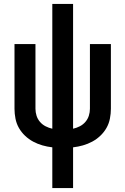

<svg xmlns="http://www.w3.org/2000/svg" viewBox="-20 -755 640 980"><path d="M247 205V-3Q221 -6 196.5 -13Q172 -20 149.5 -32Q127 -44 108 -62Q89 -80 76.5 -102Q64 -124 59 -149.5Q54 -175 54 -200V-530H161V-200Q161 -182 166.5 -164.5Q172 -147 184 -133Q196 -119 212.5 -110.5Q229 -102 247 -98V-735H353V-98Q371 -102 387.5 -110.5Q404 -119 416 -133Q428 -147 433.5 -164.5Q439 -182 439 -200V-530H546V-200Q546 -175 541 -149.5Q536 -124 523.5 -102Q511 -80 492 -62Q473 -44 450.5 -32Q428 -20 403.5 -13Q379 -6 353 -3V205Z"/></svg>

Font: Iosevka Curly SmBdEx
Style: Regular
Weight: 600
Width: 7
Monospace: yes
Designer: Belleve Invis
Foundry: Belleve Invis
Version: Version 11.1.0; ttfautohint (v1.8.3)